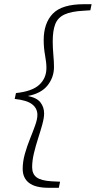

<svg xmlns="http://www.w3.org/2000/svg" viewBox="-20 -735 456 914"><path d="M50 -264 56 -292Q133 -300 167 -331.5Q201 -363 201 -412Q201 -437 194.5 -472Q188 -507 188 -544Q188 -625 231.5 -670Q275 -715 380 -715H416L410 -686L379 -684Q319 -681 287 -666Q255 -651 243 -620Q231 -589 231 -538Q231 -507 234 -474Q237 -441 237 -416Q237 -367 206.5 -328.5Q176 -290 112 -278Q155 -270 172.5 -247.5Q190 -225 190 -195Q190 -174 181.5 -143Q173 -112 161.5 -76.5Q150 -41 141.5 -5.5Q133 30 133 61Q133 93 154 109Q175 125 225 128L266 130L260 159H212Q148 159 118 135.5Q88 112 88 69Q88 34 98.5 -3Q109 -40 123 -74.5Q137 -109 147.5 -138.5Q158 -168 158 -188Q158 -219 133 -238.5Q108 -258 50 -264Z"/></svg>

Font: Source Serif Pro Light
Style: Italic
Weight: 300
Italic angle: -12°
Designer: Frank Grießhammer
Foundry: Adobe Systems Incorporated
Version: Version 3.001;hotconv 1.0.111;makeotfexe 2.5.65597